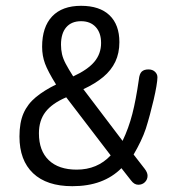

<svg xmlns="http://www.w3.org/2000/svg" viewBox="-20 -629 603 661"><path d="M440 -97Q453 -119 464 -142Q475 -165 482 -186Q489 -208 496 -234Q503 -260 509 -285.5Q515 -311 518.5 -332Q522 -353 522 -363Q522 -374 513.5 -382Q505 -390 491 -390Q476 -390 468 -382.5Q460 -375 458 -355Q448 -285 435.5 -236.5Q423 -188 402 -144L267 -322Q308 -341 335.5 -364Q363 -387 377 -416.5Q391 -446 391 -484Q391 -544 357 -576.5Q323 -609 259 -609Q194 -609 159.5 -572.5Q125 -536 125 -468Q125 -437 135 -410Q145 -383 173 -338Q132 -318 103.5 -294.5Q75 -271 61 -239Q47 -207 47 -159Q47 -77 94 -32.5Q141 12 229 12Q283 12 325 -3.5Q367 -19 398 -50L431 -8Q442 7 456 7Q470 7 479 -2Q488 -11 488 -24Q488 -35 478 -48ZM232 -366Q216 -391 206.5 -409Q197 -427 193.5 -442.5Q190 -458 190 -475Q190 -514 208 -535Q226 -556 259 -556Q291 -556 309.5 -536Q328 -516 328 -481Q328 -444 305 -416.5Q282 -389 232 -366ZM208 -294 361 -94Q315 -45 244 -45Q182 -45 148 -77.5Q114 -110 114 -170Q114 -214 136.5 -243.5Q159 -273 208 -294Z"/></svg>

Font: Beiruti
Style: Regular
Weight: 400
Designer: Arlette Boutros
Foundry: Boutros
Version: Version 1.41